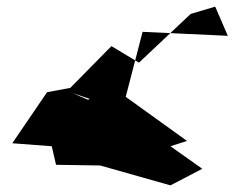

<svg xmlns="http://www.w3.org/2000/svg" viewBox="-20 -575 707 579"><path d="M199 -294 349 -244 410 -479 667 -467 629 -555 555 -533 399 -386 316 -436 192 -310 122 -297 17 -143 136 -134 149 -78 282 -76 494 -16 590 -66 494 -134 544 -150 309 -319 246 -274Z"/></svg>

Font: Asimov Silicon
Style: Regular
Weight: 400
Designer: Google
Version: Version 2.000980; 2014